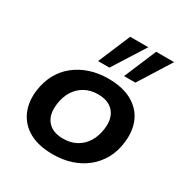

<svg xmlns="http://www.w3.org/2000/svg" viewBox="-176 -905 1016 1056"><g transform="rotate(30 332.0 -376.5)"><path d="M303 10Q212 10 153 -23Q94 -56 67.5 -115Q41 -174 51 -250Q59 -309 84.5 -356Q110 -403 151.5 -436Q193 -469 246 -486.5Q299 -504 362 -504Q452 -504 511.5 -471Q571 -438 597 -380Q623 -322 613 -244Q606 -185 580 -138Q554 -91 513 -58Q472 -25 419 -7.5Q366 10 303 10ZM309 -93Q357 -93 393 -113Q429 -133 451.5 -169.5Q474 -206 480 -254Q489 -322 456 -361.5Q423 -401 355 -401Q308 -401 272 -381Q236 -361 213.5 -325Q191 -289 185 -240Q176 -172 208.5 -132.5Q241 -93 309 -93ZM428 -559 514 -763H628L500 -559ZM263 -559 349 -763H464L335 -559Z"/></g></svg>

Font: Nunito Sans 10pt SemiExpanded
Style: Bold Italic
Weight: 700
Width: 6
Italic angle: -9°
Designer: Vernon Adams
Foundry: Vernon Adams
Version: Version 3.101;gftools[0.9.27]